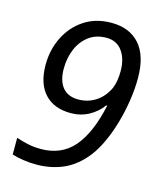

<svg xmlns="http://www.w3.org/2000/svg" viewBox="-110 -807 771 901"><g transform="rotate(15 275.5 -357.0)"><path d="M150 10Q120 10 89 5.5Q58 1 32 -7V-88Q59 -79 88.5 -72.5Q118 -66 152 -66Q252 -66 311.5 -135Q371 -204 401 -343H396Q371 -308 331.5 -286.5Q292 -265 244 -265Q162 -265 117 -314Q72 -363 72 -454Q72 -526 102 -587.5Q132 -649 188 -686.5Q244 -724 321 -724Q409 -724 458 -668.5Q507 -613 507 -504Q507 -452 498 -393.5Q489 -335 472 -277.5Q455 -220 430.5 -170Q406 -120 374 -85Q328 -34 271.5 -12Q215 10 150 10ZM262 -336Q309 -336 347 -361Q385 -386 406 -432Q420 -466 420 -516Q420 -575 393 -612.5Q366 -650 316 -650Q266 -650 231 -624Q196 -598 177.5 -554.5Q159 -511 159 -458Q159 -400 185 -368Q211 -336 262 -336Z"/></g></svg>

Font: Noto IKEA Latin
Style: Italic
Weight: 400
Italic angle: -12°
Designer: Monotype Design Team
Foundry: Monotype Imaging Inc.
Version: Version 1.0